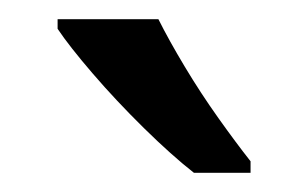

<svg xmlns="http://www.w3.org/2000/svg" viewBox="-20 -786 321 200"><path d="M145 -766Q156 -744 172.5 -716.5Q189 -689 207.5 -663Q226 -637 241 -618V-606H182Q159 -624 130 -652.5Q101 -681 76.5 -709.5Q52 -738 40 -756V-766Z"/></svg>

Font: Noto Kufi Arabic
Style: Regular
Weight: 400
Designer: Monotype Design Team, David Williams, Khaled Hosny
Foundry: Google LLC
Version: Version 2.109; ttfautohint (v1.8.4.7-5d5b)